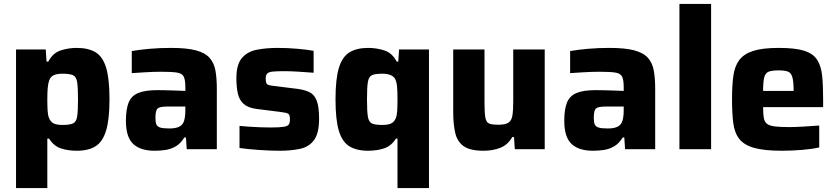

<svg xmlns="http://www.w3.org/2000/svg" viewBox="-20 -763 4276 982"><path d="M62 199V-510H214L218 -448H227Q250 -492 290 -505Q330 -518 372 -518Q432 -518 469 -495.5Q506 -473 523 -416Q540 -359 540 -256Q540 -154 523 -96.5Q506 -39 469.5 -15.5Q433 8 373 8Q328 8 291.5 -4Q255 -16 231 -54H222V199ZM300 -124Q336 -124 353 -131.5Q370 -139 374.5 -166.5Q379 -194 379 -255Q379 -316 374.5 -343.5Q370 -371 353 -378.5Q336 -386 300 -386Q271 -386 255 -378.5Q239 -371 232 -353Q226 -337 224 -312.5Q222 -288 222 -255Q222 -221 223.5 -197Q225 -173 231 -159Q239 -139 255 -131.5Q271 -124 300 -124Z M771 8Q698 8 661 -27Q624 -62 624 -145Q624 -203 637.5 -237.5Q651 -272 686 -287Q721 -302 785 -302Q797 -302 822 -301.5Q847 -301 876 -300Q905 -299 928 -298V-317Q928 -355 919.5 -371.5Q911 -388 884.5 -392Q858 -396 803 -396Q769 -396 725 -393.5Q681 -391 654 -389V-502Q695 -509 746.5 -513.5Q798 -518 855 -518Q935 -518 982 -505.5Q1029 -493 1052 -467Q1075 -441 1082 -401.5Q1089 -362 1089 -308V0H935L931 -60H923Q904 -29 879 -14.5Q854 0 826 4Q798 8 771 8ZM847 -106Q874 -106 891 -112.5Q908 -119 917 -134Q928 -155 928 -199V-218H835Q797 -218 786 -208Q775 -198 775 -160Q775 -138 780 -126.5Q785 -115 800 -110.5Q815 -106 847 -106Z M1411 8Q1362 8 1304.5 4Q1247 0 1205 -6V-119Q1226 -117 1254.5 -115Q1283 -113 1312 -112Q1341 -111 1364 -111Q1411 -111 1431.5 -114.5Q1452 -118 1457.5 -127Q1463 -136 1463 -152Q1463 -175 1454.5 -181Q1446 -187 1410 -191L1291 -206Q1248 -212 1226 -231.5Q1204 -251 1196.5 -284.5Q1189 -318 1189 -363Q1189 -433 1217 -466Q1245 -499 1293 -508.5Q1341 -518 1402 -518Q1450 -518 1501.5 -513.5Q1553 -509 1584 -503V-391Q1546 -394 1504.5 -396.5Q1463 -399 1437 -399Q1397 -399 1376 -397Q1355 -395 1347 -387Q1339 -379 1339 -361Q1339 -339 1346 -332.5Q1353 -326 1385 -323L1505 -308Q1539 -303 1563 -291.5Q1587 -280 1599.5 -249Q1612 -218 1612 -156Q1612 -82 1586.5 -47Q1561 -12 1515.5 -2Q1470 8 1411 8Z M2013 199V-54H2005Q1981 -16 1944 -4Q1907 8 1862 8Q1803 8 1766 -15.5Q1729 -39 1712.5 -96Q1696 -153 1696 -255Q1696 -358 1713 -415Q1730 -472 1767 -495Q1804 -518 1863 -518Q1906 -518 1946 -505Q1986 -492 2009 -448H2017L2021 -510H2174V199ZM1935 -124Q1965 -124 1980.5 -131.5Q1996 -139 2004 -158Q2010 -172 2011.5 -195.5Q2013 -219 2013 -255Q2013 -292 2011 -317.5Q2009 -343 2001 -359Q1986 -386 1935 -386Q1899 -386 1882.5 -378.5Q1866 -371 1861.5 -343.5Q1857 -316 1857 -255Q1857 -194 1861.5 -166.5Q1866 -139 1882.5 -131.5Q1899 -124 1935 -124Z M2453 8Q2385 8 2352 -15Q2319 -38 2308.5 -82.5Q2298 -127 2298 -191V-510H2458V-240Q2458 -186 2462.5 -161.5Q2467 -137 2482 -131Q2497 -125 2529 -125Q2563 -125 2579.5 -135Q2596 -145 2600.5 -171Q2605 -197 2605 -244V-510H2766V0H2613L2609 -62H2600Q2578 -23 2540 -7.5Q2502 8 2453 8Z M3013 8Q2940 8 2903 -27Q2866 -62 2866 -145Q2866 -203 2879.5 -237.5Q2893 -272 2928 -287Q2963 -302 3027 -302Q3039 -302 3064 -301.5Q3089 -301 3118 -300Q3147 -299 3170 -298V-317Q3170 -355 3161.5 -371.5Q3153 -388 3126.5 -392Q3100 -396 3045 -396Q3011 -396 2967 -393.5Q2923 -391 2896 -389V-502Q2937 -509 2988.5 -513.5Q3040 -518 3097 -518Q3177 -518 3224 -505.5Q3271 -493 3294 -467Q3317 -441 3324 -401.5Q3331 -362 3331 -308V0H3177L3173 -60H3165Q3146 -29 3121 -14.5Q3096 0 3068 4Q3040 8 3013 8ZM3089 -106Q3116 -106 3133 -112.5Q3150 -119 3159 -134Q3170 -155 3170 -199V-218H3077Q3039 -218 3028 -208Q3017 -198 3017 -160Q3017 -138 3022 -126.5Q3027 -115 3042 -110.5Q3057 -106 3089 -106Z M3455 0V-743H3617V0Z M3979 8Q3889 8 3837.5 -6.5Q3786 -21 3761.5 -52Q3737 -83 3730.5 -133Q3724 -183 3724 -254Q3724 -323 3730.5 -373Q3737 -423 3760.5 -455Q3784 -487 3832 -502.5Q3880 -518 3963 -518Q4047 -518 4093 -503.5Q4139 -489 4159.5 -457Q4180 -425 4185 -375Q4190 -325 4190 -254V-215H3883Q3883 -181 3886.5 -160.5Q3890 -140 3902.5 -130Q3915 -120 3942 -116.5Q3969 -113 4017 -113Q4046 -113 4089 -115.5Q4132 -118 4170 -121V-9Q4137 -1 4083.5 3.5Q4030 8 3979 8ZM3883 -298H4039Q4039 -346 4032.5 -368.5Q4026 -391 4009.5 -397Q3993 -403 3962 -403Q3927 -403 3910.5 -396Q3894 -389 3888.5 -366.5Q3883 -344 3883 -298Z"/></svg>

Font: Saira
Style: Bold
Weight: 700
Designer: Hector Gatti with collaboration of the Omnibus-Type team
Foundry: Omnibus-Type
Version: Version 1.100; ttfautohint (v1.8.3)